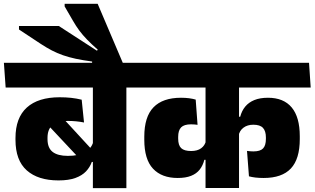

<svg xmlns="http://www.w3.org/2000/svg" viewBox="-45 -966 1616 986"><path d="M604 -559.5H432V0H604ZM408 -516.5H686.5L677.5 -643.5H399ZM-16 -516.5H641L632.5 -643.5H-25ZM185.5 -341 387 -126 440 -183.5 250 -390ZM34.5 -248Q34.5 -142.5 92.5 -91Q150.5 -39.5 255.5 -39.5Q307.5 -39.5 342 -52Q376.5 -64.5 396.8 -86Q417 -107.5 426.5 -134.5H443L434.5 -239Q425 -204 392.8 -184.8Q360.5 -165.5 303.5 -165.5Q251.5 -165.5 225.2 -186Q199 -206.5 199 -251.5V-258.5Q199 -302 224.2 -323.5Q249.5 -345 302 -345Q325 -345 345.8 -343Q366.5 -341 386.5 -337L374.5 -454Q348 -460.5 320.8 -463.5Q293.5 -466.5 261.5 -466.5Q151 -466.5 92.8 -413.8Q34.5 -361 34.5 -257Z M257 -832.5H52.5V-814.5L164.5 -740.5Q193.5 -721.5 220.8 -707.2Q248 -693 278 -682.5Q308 -672 344.2 -664.2Q380.5 -656.5 428 -650V-617.5H588.5V-636.5L456.5 -946.5H287V-933L329 -860.5Q345 -832.5 362.2 -809.2Q379.5 -786 402 -762.8Q424.5 -739.5 457 -711L453 -705.5Z M645.5 -516.5H1550.5L1542 -643.5H636.5ZM696 -248.5Q696 -147.5 740.8 -99.8Q785.5 -52 867.5 -52Q908.5 -52 936.2 -63Q964 -74 980.5 -95Q997 -116 1004.5 -145.5H1021.5L1013 -243.5Q1007.5 -219 988.2 -204.8Q969 -190.5 936.5 -190.5Q901 -190.5 885.5 -205.2Q870 -220 870 -254V-263Q870 -296.5 885.2 -312Q900.5 -327.5 936 -327.5Q946 -327.5 953.8 -326.8Q961.5 -326 969.5 -325L960 -454.5Q945 -459 926 -461.5Q907 -464 884.5 -464Q791 -464 743.5 -415.2Q696 -366.5 696 -264ZM1494.5 -266.5Q1494.5 -364.5 1453 -414.2Q1411.5 -464 1331 -464Q1290 -464 1261.2 -452.2Q1232.5 -440.5 1214.5 -418.8Q1196.5 -397 1188.5 -366.5H1171.5L1180 -268.5Q1185 -295 1205.2 -310.2Q1225.5 -325.5 1256 -325.5Q1290.5 -325.5 1305.5 -309.2Q1320.5 -293 1320.5 -260V-253Q1320.5 -219 1306 -203.8Q1291.5 -188.5 1256.5 -188.5Q1247 -188.5 1239.5 -189.2Q1232 -190 1223.5 -191L1233.5 -60.5Q1248 -56.5 1266.8 -54.2Q1285.5 -52 1309 -52Q1403 -52 1448.8 -100.8Q1494.5 -149.5 1494.5 -252ZM1182.5 -560H1010.5V-0.5H1182.5Z"/></svg>

Font: Anek Devanagari Medium ExtraBold
Style: Regular
Weight: 800
Version: Version 1.003